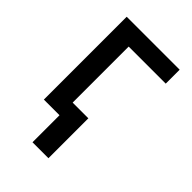

<svg xmlns="http://www.w3.org/2000/svg" viewBox="-216 -630 894 894"><g transform="rotate(45 230.5 -183.5)"><path d="M420.1 -545.5V-453.8H176.1V0H71.4V-545.5ZM279.5 -84.9V177.9H174.4V-84.9Z"/></g></svg>

Font: Inter Zeller Medium
Style: Regular
Weight: 500
Designer: Rasmus Andersson; Joe Bland
Foundry: zeller
Version: Version 3.015;git-dec3a8cb1